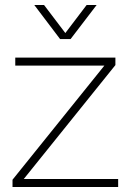

<svg xmlns="http://www.w3.org/2000/svg" viewBox="-20 -747 522 767"><path d="M30 -29 397 -485H41V-517H441V-487L75 -32H452V0H30ZM117 -727H156L241 -615L326 -727H366L262 -591H220Z"/></svg>

Font: Mona Sans VF XLt
Style: Regular
Weight: 200
Designer: Deni Anggara
Foundry: GitHub
Version: Version 2.000;Glyphs 3.2.3 (3260)